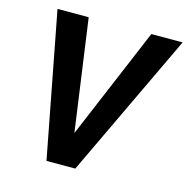

<svg xmlns="http://www.w3.org/2000/svg" viewBox="-105 -812 892 912"><g transform="rotate(15 341.0 -355.5)"><path d="M528.3 -710.9H682.1L344.7 0H203.1L66.9 -710.9H220.2L296.9 -162.1Z"/></g></svg>

Font: Robert Sans ExtraBold
Style: Italic
Weight: 800
Italic angle: -8°
Designer: Christian Robertson (extended by Adam Twardoch)
Foundry: Google
Version: Version 12.135;April 2, 2019;FontCreator 11.5.0.2425 64-bit;